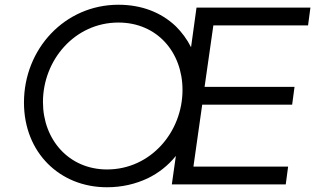

<svg xmlns="http://www.w3.org/2000/svg" viewBox="-20 -777 1328 809"><path d="M430 12C493 12 550 -1 603 -26C648 -48 688 -79 721 -120L704 0H1184L1194 -75H795L832 -336H1211L1221 -411H842L879 -670H1278L1288 -745H808L785 -578C768 -612 746 -641 721 -666C658 -726 575 -757 479 -757C253 -757 81 -571 81 -345C81 -133 233 12 430 12ZM431 -63C270 -63 161 -189 161 -347C161 -524 295 -682 479 -682C642 -682 749 -557 749 -398C749 -221 615 -63 431 -63Z"/></svg>

Font: Plus Jakarta Sans
Style: Italic
Weight: 400
Italic angle: -8°
Designer: Gumpita Rahayu
Foundry: Tokotype
Version: Version 2.071;gftools[0.9.30]